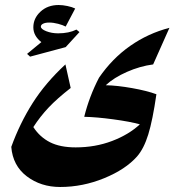

<svg xmlns="http://www.w3.org/2000/svg" viewBox="-20 -731 714 766"><path d="M402 -391Q448 -390 507 -379.5Q566 -369 604 -355Q589 -251 571.5 -194.5Q554 -138 527 -107Q481 -55 395.5 -20Q310 15 220 15Q143 15 87 -27.5Q31 -70 25 -145Q59 -239 110 -319.5Q161 -400 241 -474L262 -380Q208 -338 174 -302Q140 -266 113 -224Q139 -184 179.5 -163.5Q220 -143 282 -143Q360 -143 427 -168.5Q494 -194 538 -235Q498 -246 431.5 -255Q365 -264 316 -265Q336 -346 375 -421Q428 -498 499.5 -548Q571 -598 656 -620L591 -474Q538 -467 486 -444Q434 -421 402 -391ZM297 -603 242 -543 100 -505 88 -516 145 -563Q113 -588 113 -622Q113 -658 141.5 -684.5Q170 -711 214 -711Q230 -711 249 -707Q268 -703 280 -697L242 -625Q231 -631 212 -636Q193 -641 176 -641Q161 -641 152 -636.5Q143 -632 143 -625Q143 -615 164.5 -606.5Q186 -598 212 -598Q255 -598 285 -613Z"/></svg>

Font: Rakkas
Style: Regular
Weight: 400
Designer: Zeynep Akay
Foundry: Zeynep Akay
Version: Version 2.000